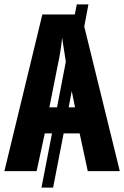

<svg xmlns="http://www.w3.org/2000/svg" viewBox="-20 -780 566 875"><path d="M380 0 343 -172H270L222 75H169L217 -172H184L147 0H0L173 -714H321L330 -760H383L364 -659L526 0ZM205 -291H240L280 -499Q270 -560 263 -608Q258 -552 243 -482ZM322 -291 307 -365 293 -291Z"/></svg>

Font: Noto Sans ExtraCondensed
Style: Bold
Weight: 700
Width: 2
Designer: Monotype Design Team
Foundry: Monotype Imaging Inc.
Version: Version 2.013; ttfautohint (v1.8.4.7-5d5b)